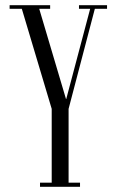

<svg xmlns="http://www.w3.org/2000/svg" viewBox="-20 -719 449 739"><path d="M134 0H288V-16H244V-300L345 -685H392V-699H284V-685H327L235 -338H234L131 -685H173V-699H17V-685H64L179 -300V-16H134Z"/></svg>

Font: Emberly
Style: Regular
Weight: 400
Designer: Rajesh Rajput
Foundry: Rajesh Rajput
Version: Version 1.000